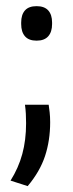

<svg xmlns="http://www.w3.org/2000/svg" viewBox="-20 -479 239 630"><path d="M61.9 -135.4H139.7Q141.1 -126.1 142.9 -110.8Q144.6 -95.6 144.6 -78Q144.6 -18.1 127.8 32.9Q111 83.9 70.8 131.7L14.6 113.6Q40.7 72.1 53.1 26.5Q65.6 -19.2 65.6 -74.7Q65.6 -90.8 64.8 -105.6Q64 -120.5 61.9 -135.4ZM100.1 -345.6Q74.3 -345.6 61.9 -360Q49.5 -374.3 49.5 -400V-405Q49.5 -430.8 61.9 -444.8Q74.3 -458.8 100.1 -458.8Q125.7 -458.8 138.3 -444.8Q150.9 -430.8 150.9 -405V-400Q150.9 -374.3 138.3 -360Q125.7 -345.6 100.1 -345.6Z"/></svg>

Font: Anek Devanagari Medium
Style: Regular
Weight: 500
Designer: Kailash Malviya (Devanagari) & Yesha Goshar (Latin)
Foundry: Ek Type
Version: Version 1.003